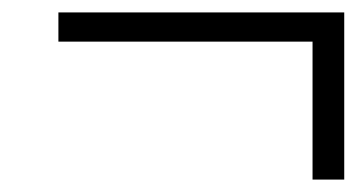

<svg xmlns="http://www.w3.org/2000/svg" viewBox="-20 -409 575 309"><path d="M483 -120V-342H74V-389H534V-120Z"/></svg>

Font: NotoSansHansLight
Style: Regular
Weight: 300
Designer: Ryoko NISHIZUKA  (kana & ideographs); Paul D. Hunt (Latin, Greek & Cyrillic); Wenlong ZHANG  (bopomofo); Sandoll Communi
Foundry: Adobe Systems Incorporated
Version: Version 1.00;December 8, 2021;FontCreator 13.0.0.2675 64-bit